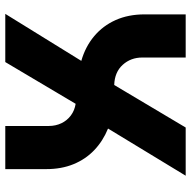

<svg xmlns="http://www.w3.org/2000/svg" viewBox="-18 -722 740 745"><g transform="rotate(-90 352.5 -350.0)"><path d="M42.7 0 225.7 -301.3Q177.3 -321 142 -354.7Q106.7 -388.3 87.5 -435.2Q68.3 -482 68.3 -540.7V-700H235.7V-531Q235.7 -504.7 246.3 -482.3Q257 -460 276.5 -445.5Q296 -431 321.7 -427L483.7 -700H670.7L488.3 -405Q543.3 -389.3 584 -355.2Q624.7 -321 646.7 -271.7Q668.7 -222.3 668.7 -159.7V0H501.3V-168.3Q501.3 -213 473 -244.3Q444.7 -275.7 394.7 -277.3L229.7 0Z"/></g></svg>

Font: MuseoModerno Thin
Style: Regular
Weight: 100
Designer: Pablo Cosgaya, Héctor Gatti, Marcela Romero, and the Authors of The MuseoModerno Project.
Foundry: Omnibus-Type Team
Version: Version 1.003